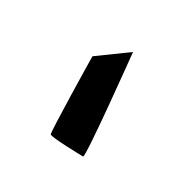

<svg xmlns="http://www.w3.org/2000/svg" viewBox="-57 -635 249 256"><g transform="rotate(30 68.0 -507.0)"><path d="M40 -552C40 -549 42 -436 44 -434C46 -431 93 -430 96 -430C100 -430 84 -584 84 -584Z"/></g></svg>

Font: Arrow
Style: Regular
Weight: 400
Version: Version 0.23